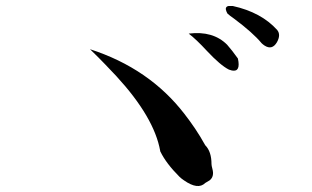

<svg xmlns="http://www.w3.org/2000/svg" viewBox="-20 -714 1040 640"><path d="M903 -573Q887 -546 862 -562Q859 -564 856.5 -566Q854 -568 852 -570Q823 -605 760 -652Q753 -657 747.5 -661Q742 -665 738 -669Q730 -684 734 -689.5Q738 -695 747 -694H756Q851 -673 904 -614Q917 -598 903 -573ZM773 -519Q783 -473 753 -479Q751 -480 748 -480.5Q745 -481 743 -482Q715 -496 670 -544Q634 -583 609 -602Q690 -612 737 -565Q745 -556 754 -544.5Q763 -533 773 -519ZM664 -104Q640 -80 593 -113Q584 -119 578 -125Q534 -169 515 -208Q514 -209 514 -211Q494 -323 368 -460Q352 -477 330.5 -499.5Q309 -522 280 -550Q478 -486 595 -334Q613 -311 630.5 -285Q648 -259 664 -230Q685 -209 685 -167Q685 -162 688 -151Q695 -126 679 -113Z"/></svg>

Font: New Tegomin
Style: Regular
Weight: 400
Designer: Kyosuke Nagai
Version: Version 1.000